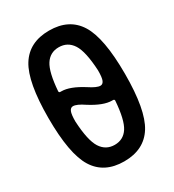

<svg xmlns="http://www.w3.org/2000/svg" viewBox="-181 -842 863 954"><g transform="rotate(-30 250.0 -365.0)"><path d="M165 -355.5Q151.4 -355.5 144.5 -339.8Q137.7 -324.2 137.7 -283.2Q143.6 -171.9 171.4 -128.4Q199.2 -85 250 -85Q299.8 -85 326.7 -126.5Q353.5 -168 361.3 -274.4Q361.3 -282.2 352.5 -282.2H347.7Q298.8 -282.2 226.6 -328.1Q186.5 -355.5 165 -355.5ZM250 -644.5Q200.2 -644.5 173.3 -603Q146.5 -561.5 138.7 -456.1Q138.7 -448.2 147.5 -448.2H152.3Q201.2 -448.2 273.4 -402.3Q314.5 -375 335 -375Q348.6 -375 355.5 -390.6Q362.3 -406.2 362.3 -447.3Q356.4 -558.6 328.6 -601.6Q300.8 -644.5 250 -644.5ZM417 -74.7Q364.3 9.8 250 9.8Q135.7 9.8 83 -74.7Q30.3 -159.2 30.3 -365.2Q30.3 -571.3 83 -655.8Q135.7 -740.2 250 -740.2Q364.3 -740.2 417 -655.8Q469.7 -571.3 469.7 -365.2Q469.7 -159.2 417 -74.7Z"/></g></svg>

Font: Rounded Mgen+ 2m medium
Style: Regular
Weight: 500
Designer: [Source Han Sans]
Ryoko NISHIZUKA  (kana & ideographs); Paul D. Hunt (Latin, Greek & Cyrillic); Wenlong ZHANG  (bopomofo
Version: Version 1.059.20150602